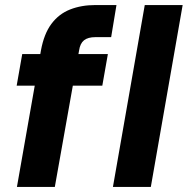

<svg xmlns="http://www.w3.org/2000/svg" viewBox="-20 -740 743 760"><path d="M47 0 142 -540Q154 -606 183.5 -645.5Q213 -685 257.5 -702.5Q302 -720 357 -720H441L420 -593H358Q328 -593 312.5 -580.5Q297 -568 293 -540L197 0ZM46 -401 68 -526H407L385 -401ZM427 0 553 -720H703L577 0Z"/></svg>

Font: DM Sans 9pt Black
Style: Italic
Weight: 900
Italic angle: -10°
Version: Version 4.004;gftools[0.9.30]